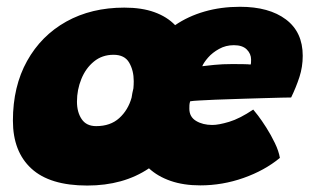

<svg xmlns="http://www.w3.org/2000/svg" viewBox="-20 -552 938 580"><path d="M243.5 8.5Q130.5 8.5 74.8 -42.8Q19 -94 19 -187.5Q19 -291 61.8 -367.8Q104.5 -444.5 180.2 -486.8Q256 -529 355.5 -529Q408.5 -529 446.5 -515.2Q484.5 -501.5 509 -476Q548.5 -503 598 -517.2Q647.5 -531.5 705 -531.5Q793 -531.5 843.8 -493.2Q894.5 -455 894.5 -383.5Q894.5 -350 884.5 -319.2Q874.5 -288.5 859.5 -257.5Q853.5 -257.5 829.5 -257Q805.5 -256.5 775 -255.5Q744.5 -254.5 717.5 -253.8Q690.5 -253 678.5 -252.5Q655.5 -252 629.5 -250.8Q603.5 -249.5 583 -248.5Q562.5 -247.5 554.5 -246Q552.5 -240 552.2 -234.5Q552 -229 552 -223.5Q552 -199 572.2 -186.8Q592.5 -174.5 621.5 -174.5Q640.5 -174.5 672.2 -184Q704 -193.5 745 -221Q747.5 -218.5 759 -203.5Q770.5 -188.5 784.5 -166.5Q798.5 -144.5 810.2 -120.2Q822 -96 825.5 -75Q779.5 -37 715.8 -14.5Q652 8 585 8Q534.5 8 495.5 -5.5Q456.5 -19 430 -43.5Q353 8.5 243.5 8.5ZM591 -352Q602 -353.5 627 -356Q652 -358.5 682.5 -358.5Q700 -358.5 715.2 -358.2Q730.5 -358 737 -357Q738 -359 738.2 -361.8Q738.5 -364.5 738.5 -372Q738.5 -389.5 725.5 -402.5Q712.5 -415.5 686.5 -415.5Q662 -415.5 641.8 -404.2Q621.5 -393 608.5 -378Q595.5 -363 591 -352ZM270.5 -171Q313.5 -171 340.2 -195.2Q367 -219.5 377.5 -257Q379.5 -271 383 -285Q384 -295.5 384 -307Q384 -339 370.2 -362.8Q356.5 -386.5 323 -386.5Q288.5 -386.5 263.8 -366.2Q239 -346 225.8 -313.5Q212.5 -281 212.5 -245Q212.5 -213 226.8 -192Q241 -171 270.5 -171Z"/></svg>

Font: Grandstander Black
Style: Italic
Weight: 900
Italic angle: -15°
Designer: Tyler Finck
Foundry: Etcetera Type Co
Version: Version 1.200; ttfautohint (v1.8.3)